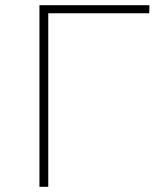

<svg xmlns="http://www.w3.org/2000/svg" viewBox="-20 -720 604 740"><path d="M555 -669H166V0H132V-700H556Z"/></svg>

Font: Montserrat Alternates ExLight
Style: Regular
Weight: 275
Designer: Julieta Ulanovsky
Foundry: Julieta Ulanovsky
Version: Version 7.200